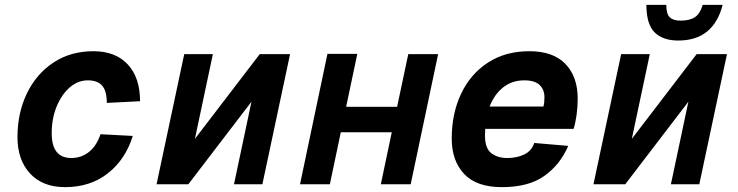

<svg xmlns="http://www.w3.org/2000/svg" viewBox="-20 -759 3040 791"><path d="M248 12Q156 12 104 -44Q52 -100 52 -194Q52 -294 91 -374.5Q130 -455 200.5 -501.5Q271 -548 365 -548Q456 -548 506.5 -493.5Q557 -439 557 -342L420 -335Q420 -384 401 -406Q382 -428 342 -428Q301 -428 267.5 -399Q234 -370 213.5 -320.5Q193 -271 193 -210Q193 -108 274 -108Q315 -108 346.5 -133Q378 -158 394 -206L527 -199Q497 -102 424.5 -45Q352 12 248 12Z M625 0 739 -536H857L783 -187L1050 -536H1175L1061 0H944L1016 -340L756 0Z M1216 0 1329 -537H1452L1406 -319H1616L1662 -536H1785L1672 0H1549L1594 -214H1384L1339 0Z M2048 12Q1943 12 1892 -42.5Q1841 -97 1841 -188Q1841 -291 1879.5 -372.5Q1918 -454 1990 -501Q2062 -548 2161 -548Q2259 -548 2309.5 -495.5Q2360 -443 2360 -353Q2360 -319 2355.5 -286Q2351 -253 2343 -228H1979Q1978 -215 1978 -201Q1978 -148 2004 -128Q2030 -108 2070 -108Q2109 -108 2139.5 -122.5Q2170 -137 2181 -170L2321 -158Q2288 -81 2223 -34.5Q2158 12 2048 12ZM2140 -428Q2090 -428 2053.5 -399.5Q2017 -371 1997 -320H2219Q2221 -328 2222 -336.5Q2223 -345 2223 -358Q2223 -390 2203 -409Q2183 -428 2140 -428Z M2425 0 2539 -536H2657L2583 -187L2850 -536H2975L2861 0H2744L2816 -340L2556 0ZM2774 -592Q2711 -592 2677 -625.5Q2643 -659 2643 -739H2725Q2725 -701 2739.5 -687.5Q2754 -674 2784 -674Q2821 -674 2842.5 -688Q2864 -702 2875 -739H2957Q2939 -667 2893.5 -629.5Q2848 -592 2774 -592Z"/></svg>

Font: Geist Mono
Style: Bold Italic
Weight: 700
Italic angle: -12°
Monospace: yes
Designer: Basement.studio, Andrés Briganti, Mateo Zaragoza
Foundry: Basement.studio, Vercel, Andrés Briganti, Guido Ferreyra, Mateo Zaragoza
Version: Version 1.500; ttfautohint (v1.8.4.7-5d5b)